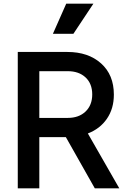

<svg xmlns="http://www.w3.org/2000/svg" viewBox="-20 -1029 694 1049"><path d="M269 -844.2 341.8 -1008.8H490.2L380.9 -844.2ZM77.1 0V-745.1H348.1Q462.4 -745.1 532.2 -682.6Q602.1 -620.1 602.1 -512.2Q602.1 -435.5 564.2 -380.4Q526.4 -325.2 460 -299.8L631.8 0H498L339.8 -279.8H194.8V0ZM194.8 -384.8H350.1Q411.1 -384.8 447.5 -419.7Q483.9 -454.6 483.9 -513.2Q483.9 -571.8 447.5 -606Q411.1 -640.1 350.1 -640.1H194.8Z"/></svg>

Font: Plus Jakarta Sans SemiBold
Style: Regular
Weight: 600
Designer: Gumpita Rahayu
Foundry: Tokotype
Version: Version 2.006